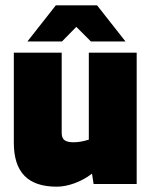

<svg xmlns="http://www.w3.org/2000/svg" viewBox="-20 -692 567 722"><path d="M193 10Q112 10 72 -31Q32 -72 32 -155V-494H212V-192Q212 -173 222.5 -165Q233 -157 256 -157Q270 -157 284.5 -159.5Q299 -162 314 -167V-494H494V0H332L326 -39Q296 -16 260.5 -3Q225 10 193 10ZM452 -536H322L267 -591L213 -536H83L190 -672H345Z"/></svg>

Font: Blinker ExtraBold
Style: Regular
Weight: 800
Designer: Juergen Huber
Foundry: supertype
Version: Version 1.017;hotconv 1.0.117;makeotfexe 2.5.65602